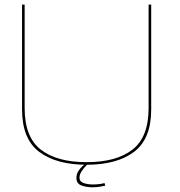

<svg xmlns="http://www.w3.org/2000/svg" viewBox="-20 -694 762 814"><path d="M347.5 4.5Q219 4.5 146.2 -50.2Q73.5 -105 73.5 -230V-674.5H84.5V-235.5Q84.5 -113 152.8 -59.8Q221 -6.5 347.2 -6.5Q473.5 -6.5 541.8 -59.8Q610 -113 610 -235.5V-674.5H621V-230Q621 -105 548.2 -50.2Q475.5 4.5 347.5 4.5ZM371 100Q346.5 100 325.2 92.2Q304 84.5 304 60.5Q304 44.5 312.2 31.5Q320.5 18.5 330.2 10Q340 1.5 343 0H353.5Q351.5 2 342.5 11.2Q333.5 20.5 325.2 33.5Q317 46.5 317 59.5Q317 76 334.5 82Q352 88 373.5 88Q403.5 88 423 82L426.5 93Q419 95 403.8 97.5Q388.5 100 371 100Z"/></svg>

Font: Anybody ExtraExpanded Thin
Style: Regular
Weight: 100
Width: 8
Designer: Tyler Finck
Foundry: Etcetera Type Company
Version: Version 1.010; ttfautohint (v1.8.3) -l 8 -r 50 -G 200 -x 14 